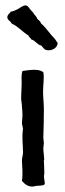

<svg xmlns="http://www.w3.org/2000/svg" viewBox="-20 -684 239 709"><path d="M61 -16C73 -2 87 8 107 4C115 0 141 4 145 -4C147 -8 140 -35 143 -38C145 -42 142 -83 142 -91C142 -93 144 -93 143 -96C143 -109 140 -123 140 -137C140 -143 142 -149 142 -156C142 -162 140 -168 140 -175C141 -209 142 -245 142 -279C142 -302 139 -325 139 -347C139 -371 144 -395 140 -417C123 -432 88 -425 63 -422C58 -407 60 -390 60 -373C60 -357 58 -340 58 -323C58 -313 61 -301 61 -291C62 -280 63 -269 63 -258C63 -248 61 -238 61 -228L65 -208C60 -178 65 -149 65 -121C65 -111 61 -101 61 -91C62 -66 65 -41 61 -16ZM91 -650C85 -658 82 -664 74 -664C67 -665 52 -654 45 -650C37 -646 29 -642 20 -641C16 -634 7 -631 7 -619C9 -608 20 -606 23 -597C48 -586 63 -566 85 -553C87 -546 93 -544 96 -538C111 -535 116 -519 132 -516C138 -511 142 -501 152 -499C171 -495 193 -507 193 -526C191 -526 192 -529 190 -529C183 -543 171 -551 162 -564C152 -575 144 -588 132 -597C129 -605 124 -609 118 -614C115 -622 110 -627 105 -633C102 -640 95 -644 91 -650Z"/></svg>

Font: FuturaRener
Style: Regular
Weight: 400
Designer: BSozoo
Foundry: BSozoo
Version: Version 1.0